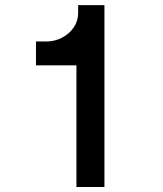

<svg xmlns="http://www.w3.org/2000/svg" viewBox="-20 -743 646 763"><path d="M283.7 -483.4H123V-578.1H163.6Q197.3 -578.1 226.1 -593Q254.9 -607.9 272.7 -633.5Q290.5 -659.2 290.5 -691.4V-722.7H395V0H283.7Z"/></svg>

Font: Giphurs Medium
Style: Regular
Weight: 500
Version: Version 0.920; ttfautohint (v1.8.4.7-5d5b)